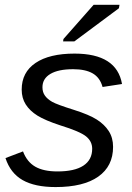

<svg xmlns="http://www.w3.org/2000/svg" viewBox="-20 -756 540 786"><path d="M442.9 -154.8Q442.9 -75.7 382.3 -33Q321.8 9.8 207.5 9.8Q122.6 9.8 72.5 -18.8Q22.5 -47.4 2.4 -108.9L74.2 -136.2Q90.3 -93.3 124.3 -73.7Q158.2 -54.2 215.3 -54.2Q285.2 -54.2 321.3 -77.9Q357.4 -101.6 357.4 -147Q357.4 -177.2 332.5 -197.5Q307.6 -217.8 227.1 -242.7Q164.6 -263.2 133.3 -282.7Q102.1 -302.2 85.4 -328.4Q68.8 -354.5 68.8 -389.2Q68.8 -460 125.5 -498.3Q182.1 -536.6 285.2 -536.6Q458 -536.6 479.5 -412.1L399.9 -399.9Q389.2 -438.5 359.4 -455.6Q329.6 -472.7 279.3 -472.7Q218.8 -472.7 186.3 -453.4Q153.8 -434.1 153.8 -398.9Q153.8 -378.4 164.1 -364.3Q174.3 -350.1 193.6 -339.1Q212.9 -328.1 282.7 -306.2Q344.7 -286.6 376.2 -266.6Q407.7 -246.6 425.3 -219.2Q442.9 -191.9 442.9 -154.8ZM238.3 -586.4 239.7 -596.2 363.3 -736.3H469.2L466.8 -722.2L284.2 -586.4Z"/></svg>

Font: Liberation Sans
Style: Italic
Weight: 400
Italic angle: -12°
Designer: Steve Matteson
Foundry: Ascender Corporation
Version: Version 2.1.5